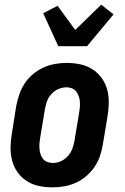

<svg xmlns="http://www.w3.org/2000/svg" viewBox="-20 -799 540 827"><path d="M206 8Q176 8 147.5 2Q119 -4 95.5 -19Q72 -34 56 -56.5Q40 -79 32.5 -106.5Q25 -134 25.5 -164Q26 -194 31 -223L50 -343Q55 -368 63.5 -393Q72 -418 86.5 -440Q101 -462 122 -479.5Q143 -497 167 -508Q191 -519 216.5 -523.5Q242 -528 267 -528Q297 -528 325.5 -522Q354 -516 377.5 -501Q401 -486 417.5 -463.5Q434 -441 441.5 -413.5Q449 -386 448.5 -356Q448 -326 443 -297L423 -177Q419 -152 410.5 -127Q402 -102 387 -80Q372 -58 351.5 -40.5Q331 -23 307 -12Q283 -1 257 3.5Q231 8 206 8ZM207 -97Q225 -97 242 -104.5Q259 -112 272 -126.5Q285 -141 291.5 -158.5Q298 -176 301 -194L321 -314Q323 -326 324 -338Q325 -350 324 -362Q323 -374 319 -385Q315 -396 308 -405Q301 -414 290 -418.5Q279 -423 267 -423Q249 -423 231.5 -415.5Q214 -408 201 -393.5Q188 -379 182 -361.5Q176 -344 173 -326L153 -206Q151 -194 150 -182Q149 -170 150 -158Q151 -146 154.5 -135Q158 -124 165 -115Q172 -106 183.5 -101.5Q195 -97 207 -97ZM231 -600 166 -742 228 -774 304 -670 416 -779 469 -737 355 -600Z"/></svg>

Font: Iosevka Extrabold
Style: Italic
Weight: 800
Italic angle: -9°
Monospace: yes
Designer: Belleve Invis
Foundry: Belleve Invis
Version: Version 32.5.0; ttfautohint (v1.8.4)